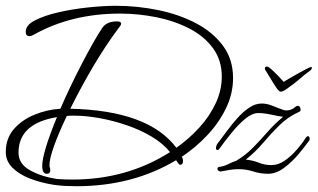

<svg xmlns="http://www.w3.org/2000/svg" viewBox="-20 -586 1099 664"><path d="M903 -356Q908 -356 920 -345Q932 -334 944.5 -321Q957 -308 961 -303Q967 -307 981 -315Q995 -323 1011 -332Q1027 -341 1039.5 -347.5Q1052 -354 1055 -354Q1061 -354 1058 -349Q1057 -346 1054 -343Q1032 -327 1017 -313.5Q1002 -300 971 -278Q964 -273 959 -271Q954 -269 952 -269Q949 -269 946.5 -270.5Q944 -272 939 -278Q927 -295 919 -309Q911 -323 897 -345Q896 -347 896 -351Q898 -356 903 -356ZM244 58Q225 58 205 57Q185 56 165 53Q121 46 83.5 31.5Q46 17 23 -6Q0 -29 0 -60Q0 -107 27.5 -139Q55 -171 98.5 -189Q142 -207 189 -210Q203 -243 222 -283Q241 -323 262 -363.5Q283 -404 302 -437.5Q321 -471 334 -490Q349 -512 385 -512Q399 -512 399 -504Q399 -499 388 -486Q345 -428 304 -359Q263 -290 223 -210Q493 -204 590 -75Q634 -106 669.5 -145Q705 -184 726 -229Q747 -274 747 -321Q747 -378 716.5 -419.5Q686 -461 634.5 -487.5Q583 -514 520.5 -526.5Q458 -539 395 -539Q226 -539 95 -465Q88 -461 82 -461Q69 -461 69 -476Q69 -499 100 -515Q132 -532 182.5 -543.5Q233 -555 286.5 -560.5Q340 -566 380 -566Q455 -566 527.5 -551Q600 -536 658 -505.5Q716 -475 751 -428Q786 -381 786 -316Q786 -262 761.5 -211.5Q737 -161 697 -118.5Q657 -76 609 -44Q613 -36 613 -30Q613 -16 603 -16Q599 -16 589 -32Q439 58 244 58ZM230 35Q419 35 568 -60Q544 -90 504.5 -113.5Q465 -137 418 -153Q371 -169 324 -177.5Q277 -186 237 -186Q230 -186 224 -186Q218 -186 211 -185Q151 -58 151 -14Q151 -10 152.5 -6Q154 -2 154 2Q154 15 142 15Q126 15 126 -12Q126 -57 177 -181Q44 -159 44 -58Q44 -19 84 3Q124 25 177 33Q191 34 204 34.5Q217 35 230 35ZM907 15Q881 15 856 7Q831 -1 805 -1Q789 -1 774.5 1.5Q760 4 744 7Q740 8 737 5Q732 3 732 -2Q732 -8 739 -9Q755 -11 768.5 -18Q782 -25 797 -30Q829 -49 854.5 -75Q880 -101 905 -129.5Q930 -158 959 -182Q944 -184 918.5 -189.5Q893 -195 873 -195Q852 -195 828.5 -175.5Q805 -156 782 -128Q759 -100 739 -72Q736 -67 732 -67Q727 -67 727 -74Q727 -84 735 -93Q748 -110 764.5 -132.5Q781 -155 800.5 -177Q820 -199 841.5 -213.5Q863 -228 885 -228Q901 -228 917.5 -222Q934 -216 948.5 -210Q963 -204 970 -204Q988 -204 1001 -216Q1005 -220 1010 -220Q1017 -220 1019 -211Q1021 -202 1016 -200Q976 -182 946.5 -153Q917 -124 890.5 -92.5Q864 -61 830 -34Q853 -32 874.5 -23.5Q896 -15 918 -15Q943 -15 965.5 -31Q988 -47 1007 -69Q1026 -91 1037 -109Q1041 -115 1045 -115Q1049 -115 1050.5 -109.5Q1052 -104 1050 -101Q1036 -81 1013 -53.5Q990 -26 962.5 -5.5Q935 15 907 15Z"/></svg>

Font: Corinthia
Style: Regular
Weight: 400
Designer: Robert E. Leuschke
Foundry: Robert E. Leuschke
Version: Version 1.013; ttfautohint (v1.8.3)